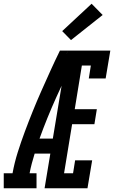

<svg xmlns="http://www.w3.org/2000/svg" viewBox="-67 -1005 609 1025"><path d="M-47 0V-80H0Q10 -136 27.5 -191.5Q45 -247 65.5 -302Q86 -357 108 -411.5Q130 -466 154 -520Q178 -574 202.5 -628Q227 -682 253 -735H293L290 -719L334 -700Q282 -593 233 -484.5Q184 -376 144 -265H215L202 -185H118Q110 -159 103 -133Q96 -107 91 -80H128V0ZM171 0 293 -735H522L497 -586H407L418 -655H370L332 -422H450L437 -342H318L275 -80H323L334 -149H425L400 0ZM312 -791 265 -839 422 -985 481 -925Z"/></svg>

Font: Iosevka Curly Slab MdObl
Style: Regular
Weight: 500
Italic angle: -9°
Monospace: yes
Designer: Belleve Invis
Foundry: Belleve Invis
Version: Version 11.0.0; ttfautohint (v1.8.3)